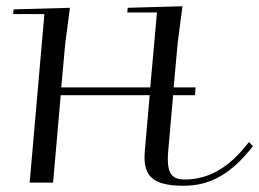

<svg xmlns="http://www.w3.org/2000/svg" viewBox="-20 -585 830 615"><path d="M75 0H150L174.5 -280H459.5L443.7 -100C443.2 -93.3 442.9 -86.9 442.9 -80.8C442.9 -14.9 478.8 10 569.1 10C655.6 10 723.7 -31 790.2 -117L777.4 -130C715.3 -49 649.6 -10 570.9 -10C533.2 -10 517.5 -28 517.5 -74.8C517.5 -82.4 517.9 -90.8 518.7 -100L534.5 -280H604.5L606.2 -305H536.2L549.4 -450L564.4 -565L389 -560L387.7 -545H482.7L475.2 -460L461.2 -305H176.2L188.9 -445L204 -560L23.6 -555L22.2 -540H122.2Z"/></svg>

Font: Galberik
Style: Regular
Weight: 400
Designer: Gluk
Foundry: Gluk
Version: Version 0.50